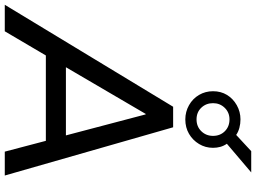

<svg xmlns="http://www.w3.org/2000/svg" viewBox="-182 -918 1072 804"><g transform="rotate(90 354.0 -516.0)"><path d="M-28 0 399 -705H485L687 0H587L536 -194L571 -172H151L196 -192L83 0ZM429 -590 223 -238 200 -256H549L524 -237L431 -590ZM452 -756Q420 -756 392.5 -771.5Q365 -787 349.5 -813.5Q334 -840 334 -872Q334 -905 349.5 -930.5Q365 -956 392.5 -971.5Q420 -987 452 -987Q470 -987 487 -982.5Q504 -978 517 -969L585 -1032H674L554 -930Q563 -917 567 -902.5Q571 -888 571 -872Q571 -840 555 -813.5Q539 -787 512.5 -771.5Q486 -756 452 -756ZM452 -803Q482 -803 501.5 -823Q521 -843 521 -872Q521 -902 501.5 -921.5Q482 -941 452 -941Q423 -941 403.5 -921Q384 -901 384 -872Q384 -843 403 -823Q422 -803 452 -803Z"/></g></svg>

Font: Nunito Sans 12pt SemiBold
Style: Italic
Weight: 600
Italic angle: -9°
Designer: Vernon Adams
Foundry: Vernon Adams
Version: Version 3.101;gftools[0.9.27]